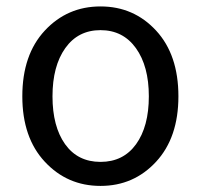

<svg xmlns="http://www.w3.org/2000/svg" viewBox="-20 -577 637 609"><path d="M50.8 -271.5Q50.8 -403.3 122.1 -480Q193.4 -556.6 298.8 -556.6Q404.3 -556.6 475.1 -480Q545.9 -403.3 545.9 -271.5Q545.9 -140.6 475.1 -64Q404.3 12.7 298.8 12.7Q193.4 12.7 122.1 -64Q50.8 -140.6 50.8 -271.5ZM186.5 -119.6Q226.6 -63.5 298.8 -63.5Q371.1 -63.5 411.6 -119.6Q452.1 -175.8 452.1 -271.5Q452.1 -367.2 411.1 -424.3Q370.1 -481.4 298.8 -481.4Q227.5 -481.4 187 -424.3Q146.5 -367.2 146.5 -271.5Q146.5 -175.8 186.5 -119.6Z"/></svg>

Font: GenYoGothic TW TTF Regular
Style: Regular
Weight: 400
Version: Version 1.300